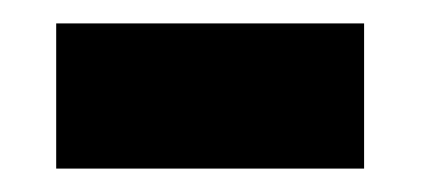

<svg xmlns="http://www.w3.org/2000/svg" viewBox="-20 -350 360 164"><path d="M28 -206V-330H291V-206Z"/></svg>

Font: Noto Sans Symbols
Style: Bold
Weight: 700
Version: Version 2.002